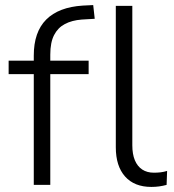

<svg xmlns="http://www.w3.org/2000/svg" viewBox="-20 -728 687 756"><path d="M113 0V-436H14V-489H129L113 -472V-509Q113 -602 162 -651Q211 -700 306 -706L347 -708L353 -654L302 -651Q263 -648 235.5 -633.5Q208 -619 193 -590Q178 -561 178 -513V-476L167 -489H329V-436H178V0ZM576 8Q509 8 472.5 -33Q436 -74 436 -148V-705H501V-156Q501 -121 511 -97Q521 -73 540 -60.5Q559 -48 586 -48Q600 -48 612.5 -49.5Q625 -51 638 -55L636 0Q621 4 606.5 6Q592 8 576 8Z"/></svg>

Font: Nunito Sans 10pt Light
Style: Regular
Weight: 300
Designer: Vernon Adams
Foundry: Vernon Adams
Version: Version 3.101;gftools[0.9.27]